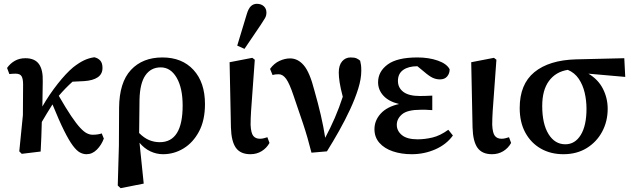

<svg xmlns="http://www.w3.org/2000/svg" viewBox="-20 -794 3316 1006"><path d="M94 12 81 -1 100 -191 101 -352Q101 -381 93 -394.5Q85 -408 62 -408Q55 -408 46 -407.5Q37 -407 29 -406L17 -438Q34 -462 58 -475.5Q82 -489 113 -489Q162 -489 184 -458.5Q206 -428 204 -366L202 -236Q239 -300 282.5 -355Q326 -410 363 -441Q395 -466 420.5 -478Q446 -490 474 -494Q493 -490 505 -477Q517 -464 517 -438Q517 -406 492 -389Q467 -372 421 -369L360 -366Q341 -349 323 -330.5Q305 -312 288 -292Q326 -226 353 -186Q380 -146 400 -124.5Q420 -103 435.5 -95.5Q451 -88 465 -88Q480 -88 492.5 -90Q505 -92 513 -95L524 -68Q512 -35 488 -10.5Q464 14 433 14Q416 14 399 5Q382 -4 362 -30.5Q342 -57 316 -109Q290 -161 255 -247Q241 -224 227 -202Q213 -180 199 -155Q198 -115 196.5 -75Q195 -35 193 0Z M711 -272 709 -97Q735 -71 761.5 -60Q788 -49 817 -49Q937 -49 937 -241Q937 -333 905.5 -387Q874 -441 822 -441Q771 -441 742 -399.5Q713 -358 711 -272ZM597 178 603 -31 604 -229Q605 -362 666 -427.5Q727 -493 831 -493Q934 -493 994 -427.5Q1054 -362 1054 -249Q1054 -164 1023 -105.5Q992 -47 942 -16.5Q892 14 834 14Q800 14 768 -1Q736 -16 711 -46L733 168L612 192Z M1292 14Q1240 14 1216 -19.5Q1192 -53 1190 -126L1183 -468L1302 -491L1315 -481Q1308 -379 1303 -315.5Q1298 -252 1295.5 -212Q1293 -172 1293 -140Q1295 -97 1307 -82Q1319 -67 1342 -67Q1352 -67 1362 -69.5Q1372 -72 1381 -75L1392 -45Q1377 -18 1351 -2Q1325 14 1292 14ZM1223 -555 1273 -720Q1282 -750 1295 -762Q1308 -774 1326 -774Q1348 -774 1362 -761.5Q1376 -749 1376 -728Q1376 -712 1368.5 -699Q1361 -686 1347 -665L1261 -538Z M1612 6Q1592 -74 1568 -146Q1544 -218 1518 -293Q1497 -356 1479.5 -380.5Q1462 -405 1440 -405Q1430 -405 1422.5 -404Q1415 -403 1408 -401L1395 -433Q1416 -462 1444.5 -475Q1473 -488 1500 -488Q1541 -488 1572 -451.5Q1603 -415 1627 -321Q1647 -251 1661 -190.5Q1675 -130 1684 -72Q1712 -125 1734.5 -177Q1757 -229 1776 -287Q1764 -333 1759.5 -362.5Q1755 -392 1755 -414Q1755 -452 1772.5 -472.5Q1790 -493 1817 -493Q1837 -493 1847.5 -488.5Q1858 -484 1867 -476Q1870 -464 1871.5 -453Q1873 -442 1873 -423Q1873 -381 1857 -329.5Q1841 -278 1814.5 -221Q1788 -164 1756.5 -108Q1725 -52 1693 -1Z M2137 14Q2083 14 2038.5 -1Q1994 -16 1968 -45.5Q1942 -75 1942 -117Q1942 -163 1975 -199Q2008 -235 2071 -249Q2017 -262 1989 -292.5Q1961 -323 1961 -363Q1961 -419 2011 -456Q2061 -493 2167 -493Q2227 -493 2274 -476.5Q2321 -460 2336 -431Q2336 -409 2323 -393.5Q2310 -378 2285 -378Q2266 -378 2248 -386Q2230 -394 2201 -419L2167 -447Q2120 -447 2092.5 -427.5Q2065 -408 2065 -370Q2065 -334 2093.5 -312.5Q2122 -291 2180 -291Q2195 -291 2209 -291.5Q2223 -292 2245 -293V-217Q2220 -219 2208.5 -219Q2197 -219 2186 -219Q2115 -219 2087 -195.5Q2059 -172 2059 -140Q2059 -108 2086 -86Q2113 -64 2168 -64Q2206 -64 2246 -73.5Q2286 -83 2329 -114L2353 -84Q2319 -37 2261 -11.5Q2203 14 2137 14Z M2558 14Q2506 14 2482 -19.5Q2458 -53 2456 -126L2449 -468L2568 -491L2581 -481Q2574 -379 2569 -315.5Q2564 -252 2561.5 -212Q2559 -172 2559 -140Q2561 -97 2573 -82Q2585 -67 2608 -67Q2618 -67 2628 -69.5Q2638 -72 2647 -75L2658 -45Q2643 -18 2617 -2Q2591 14 2558 14Z M2932 14Q2865 14 2813.5 -15.5Q2762 -45 2732.5 -99Q2703 -153 2703 -228Q2703 -353 2780 -416Q2857 -479 2998 -483L3251 -489L3256 -391L3063 -408Q3114 -378 3139 -329Q3164 -280 3164 -224Q3164 -158 3135 -104Q3106 -50 3054 -18Q3002 14 2932 14ZM2821 -239Q2821 -145 2854 -91.5Q2887 -38 2942 -38Q2993 -38 3023 -87Q3053 -136 3053 -224Q3053 -267 3043.5 -308Q3034 -349 3012.5 -381Q2991 -413 2955 -428Q2892 -418 2856.5 -370Q2821 -322 2821 -239Z"/></svg>

Font: Source Serif Pro Semibold
Style: Regular
Weight: 600
Designer: Frank Grießhammer
Foundry: Adobe Systems Incorporated
Version: Version 3.000;hotconv 1.0.109;makeotfexe 2.5.65596